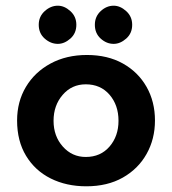

<svg xmlns="http://www.w3.org/2000/svg" viewBox="-20 -643 604 674"><path d="M40 -220Q40 -286 71 -338Q102 -390 157.5 -420Q213 -450 285 -450Q358 -450 411.5 -420Q465 -390 494.5 -338Q524 -286 524 -220Q524 -155 494.5 -102.5Q465 -50 411 -19.5Q357 11 283 11Q213 11 158 -16.5Q103 -44 71.5 -96Q40 -148 40 -220ZM168 -219Q168 -165 200.5 -128.5Q233 -92 281 -92Q333 -92 364.5 -128.5Q396 -165 396 -219Q396 -274 364.5 -310.5Q333 -347 281 -347Q232 -347 200 -310Q168 -273 168 -219ZM116 -556Q116 -585 137 -604Q158 -623 183 -623Q206 -623 227 -604Q248 -585 248 -556Q248 -526 227 -507.5Q206 -489 183 -489Q158 -489 137 -507.5Q116 -526 116 -556ZM313 -556Q313 -585 333.5 -604Q354 -623 379 -623Q402 -623 423 -604Q444 -585 444 -556Q444 -526 423 -507.5Q402 -489 379 -489Q354 -489 333.5 -507.5Q313 -526 313 -556Z"/></svg>

Font: Reem Kufi SemiBold
Style: Regular
Weight: 600
Designer: Khaled Hosny
Version: Version 1.001